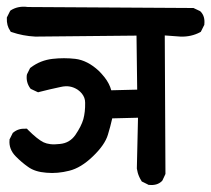

<svg xmlns="http://www.w3.org/2000/svg" viewBox="-26 -587 621 564"><path d="M408.7 -44.9 393.1 -52.7 390.6 -53.7 389.2 -56.2Q385.7 -61.5 383.1 -67.4Q380.4 -73.2 378.7 -79.3Q377 -85.4 376 -91.8V-92.3V-92.8L379.4 -241.2L303.7 -239.3Q298.3 -215.3 291 -191.4Q282.2 -161.6 247.1 -127.9Q211.9 -93.8 177.2 -85.4Q160.2 -81.1 143.6 -79.6Q127 -78.1 110.4 -79.6Q76.7 -82 56.6 -96.7Q37.6 -109.9 20 -127.9Q-0.5 -148.9 2 -175.8V-177.7L2.9 -179.2L10.7 -194.8L11.7 -196.8L13.2 -197.8Q27.8 -210 49.3 -209H53.2L55.7 -206.1Q84 -177.7 102.1 -168.9Q110.4 -165 121.8 -163.6Q133.3 -162.1 149.9 -164.1Q164.6 -165.5 175.8 -172.1Q187 -178.7 195.3 -190.4Q212.9 -216.3 218.8 -236.8Q224.6 -258.3 224.1 -285.2Q224.1 -293 221.7 -299.6Q219.2 -306.2 214.6 -312Q210 -317.9 202.6 -323.2Q191.4 -330.6 179.2 -332.8Q167 -335 151.9 -331.5Q119.6 -324.7 89.4 -316.9L85.9 -315.9L82.5 -317.4L65.9 -325.2L64 -326.2L62.5 -328.1Q50.3 -345.2 52.7 -366.2L53.2 -368.2L53.7 -369.6L61.5 -385.3L62.5 -387.2L64.5 -388.7Q78.6 -399.4 94.7 -405.8Q110.8 -412.1 128.4 -414.1Q145 -416 161.9 -416Q178.7 -416 195.3 -414.1Q231 -409.7 264.2 -378.9Q273.4 -369.6 280.8 -360.4Q288.1 -351.1 293.2 -341.3Q298.3 -331.5 300.8 -321.8L377 -323.7L375 -482.4L78.1 -479.5H77.6Q41 -481.4 8.3 -492.7L5.4 -493.7L3.9 -496.6Q-6.8 -511.7 -5.9 -533.7V-535.6L-4.9 -537.6L2.9 -553.2L4.4 -555.7L6.3 -557.1Q27.8 -570.3 55.7 -566.4L540 -563.5H542.5L544.4 -562.5L561 -554.7L562.5 -553.7L564 -552.2Q576.7 -538.6 574.2 -515.6V-513.7L573.2 -512.2L565.4 -496.6L564 -493.7L561.5 -492.2Q535.6 -478.5 504.4 -479.5L458 -482.9L460 -78.1V-76.2L459 -73.7L451.2 -57.1L450.2 -55.7L448.7 -54.2Q435.1 -41.5 412.1 -43.9H410.2Z"/></svg>

Font: NaikaiFont
Style: Bold
Weight: 700
Version: Version 1.89